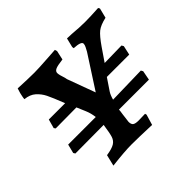

<svg xmlns="http://www.w3.org/2000/svg" viewBox="-132 -653 807 807"><g transform="rotate(-45 271.5 -250.0)"><path d="M233 -396 235 -386 281 -261 376 -408Q381 -417 385.5 -426Q390 -435 390 -442Q390 -456 347 -458L346 -466L356 -507L383 -506Q427 -502 459 -502Q491 -502 539 -505L543 -498L532 -454Q496 -446 478.5 -432Q461 -418 434 -379L395 -322L497 -324L502 -315L493 -274H360L325 -222Q317 -210 311 -188L480 -192L485 -183L477 -141H299Q299 -134 296 -116L291 -76Q291 -61 298.5 -55.5Q306 -50 325 -50L364 -51L366 -44L352 3Q268 0 232 0Q192 0 116 9L128 -41Q161 -46 176 -55Q191 -64 196.5 -81.5Q202 -99 208 -141L39 -140L34 -148L44 -188H208Q205 -213 196 -234L179 -274L55 -273L50 -280L61 -320H158Q137 -374 126 -396Q115 -418 97 -434Q79 -450 49 -453Q49 -458 51 -468Q53 -481 61 -505Q122 -502 157 -502Q182 -502 232 -505.5Q282 -509 286 -509L289 -499L280 -458Q246 -454 235 -448.5Q224 -443 224 -433Q224 -422 233 -396Z"/></g></svg>

Font: Alegreya Medium
Style: Italic
Weight: 500
Italic angle: -7°
Designer: Juan Pablo del Peral
Foundry: Huerta Tipografica
Version: Version 2.008; ttfautohint (v1.8)